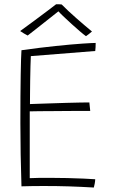

<svg xmlns="http://www.w3.org/2000/svg" viewBox="-20 -856 518 881"><path d="M410.5 4.5Q351.5 1 297 -0.8Q242.5 -2.5 182.5 -2.5Q159 -2.5 130.5 -2.2Q102 -2 78.5 -1Q76 -74 74.8 -148Q73.5 -222 73.5 -290Q73.5 -427.5 75 -513Q76.5 -598.5 78.5 -625.5Q163.5 -637.5 235.8 -645Q308 -652.5 356.8 -655.8Q405.5 -659 419 -659Q419 -646.5 418.5 -639.2Q418 -632 417 -622L121.5 -598.5Q120.5 -582 119.8 -552Q119 -522 118.5 -488Q118 -454 117.8 -424.2Q117.5 -394.5 117.5 -378.5Q128.5 -379 155 -379.8Q181.5 -380.5 215.8 -381.8Q250 -383 284.8 -384Q319.5 -385 347.8 -385.5Q376 -386 390 -386L394 -347Q386.5 -347 360.2 -347Q334 -347 298.2 -346.8Q262.5 -346.5 225.5 -346.2Q188.5 -346 159 -345.8Q129.5 -345.5 116.5 -345V-38.5Q131.5 -39.5 159 -39.8Q186.5 -40 206.5 -40Q246.5 -40 287.8 -39Q329 -38 363.5 -36.5Q398 -35 417 -33.5Q416.5 -23 414.5 -12.8Q412.5 -2.5 410.5 4.5ZM263 -835.5Q291.5 -806.5 331.5 -771.5Q371.5 -736.5 402 -711.5Q394 -704.5 387.5 -699.5Q381 -694.5 374.5 -690Q364 -697.5 346.8 -712.2Q329.5 -727 310.2 -744.5Q291 -762 274 -778Q257 -794 248 -804Q240 -797.5 222.5 -783.8Q205 -770 183.8 -753.2Q162.5 -736.5 142 -720.2Q121.5 -704 107 -693Q102.5 -695 89.8 -702.5Q77 -710 72.5 -713.5Q101.5 -734.5 136.2 -760.2Q171 -786 199.5 -807.5Q228 -829 237.5 -836.5Q243 -836.5 249.8 -836.5Q256.5 -836.5 263 -835.5Z"/></svg>

Font: Grandstander Thin
Style: Regular
Weight: 100
Designer: Tyler Finck
Foundry: Etcetera Type Co
Version: Version 1.200; ttfautohint (v1.8.3)